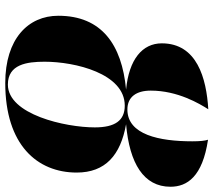

<svg xmlns="http://www.w3.org/2000/svg" viewBox="-61 -742 813 731"><g transform="rotate(90 345.5 -376.5)"><path d="M296 10C532 10 637 -112 637 -262C637 -371 571 -429 453 -450C602 -463 691 -517 691 -619C691 -683 652 -741 512 -762C516 -750 518 -732 518 -702C518 -577 493 -455 397 -455C349 -455 325 -489 325 -544C325 -647 375 -730 396 -763C278 -756 145 -720 145 -586C145 -512 206 -461 321 -450C150 -434 40 -357 40 -192C40 -77 128 10 296 10ZM302 0C225 0 215 -72 215 -140C215 -256 260 -445 382 -445C439 -445 465 -408 465 -331C465 -219 416 0 302 0Z"/></g></svg>

Font: Noto Serif Display ExtraBold
Style: Italic
Weight: 800
Italic angle: -12°
Designer: Monotype Design Team
Foundry: Monotype Imaging Inc.
Version: Version 2.009